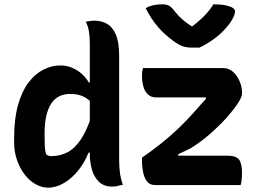

<svg xmlns="http://www.w3.org/2000/svg" viewBox="-20 -851 1190 883"><path d="M257 -550Q287 -550 312.5 -539Q338 -528 357.5 -510Q377 -492 388 -472H409V-372Q394 -388 378.5 -398.5Q363 -409 344.5 -414Q326 -419 302 -419Q273 -419 251 -407.5Q229 -396 214.5 -373Q200 -350 192.5 -316Q185 -282 185 -237V-226Q185 -197 186 -177.5Q187 -158 192 -142Q197 -137 203 -135Q209 -133 216 -133Q257 -133 291 -151Q325 -169 353 -211.5Q381 -254 403 -324V-149H387Q370 -105 341 -68.5Q312 -32 275.5 -10Q239 12 201 12Q171 12 142.5 -4.5Q114 -21 92.5 -49.5Q71 -78 58 -115.5Q45 -153 45 -196V-217Q45 -305 63 -368.5Q81 -432 111.5 -472Q142 -512 180 -531Q218 -550 257 -550ZM415 -756Q445 -756 471 -742Q497 -728 512.5 -692.5Q528 -657 528 -594Q528 -532 528 -471.5Q528 -411 528 -352Q528 -293 528 -234Q528 -175 528 -115Q528 -84 531.5 -57Q535 -30 545 -1Q538 0 532 1.5Q526 3 520 4.5Q514 6 508.5 6.5Q503 7 495 7Q458 7 435.5 -14.5Q413 -36 403 -70.5Q393 -105 393 -142Q393 -217 393 -280Q393 -343 393 -401.5Q393 -460 393 -521.5Q393 -583 393 -653Q393 -680 389 -706Q385 -732 374 -751Q380 -752 385 -753Q390 -754 395 -754.5Q400 -755 404.5 -755.5Q409 -756 415 -756ZM638 -538H1006Q1033 -538 1052.5 -520Q1072 -502 1082.5 -476Q1093 -450 1093 -426V-419Q1093 -406 1076 -379Q1059 -352 1029 -317.5Q999 -283 959.5 -247Q920 -211 874 -180Q856 -168 837.5 -159.5Q819 -151 800 -142V-135H1026Q1065 -135 1079 -117.5Q1093 -100 1093 -55Q1093 -41 1091.5 -26Q1090 -11 1087 0H693Q670 0 657 -15.5Q644 -31 638.5 -57.5Q633 -84 633 -113V-126Q678 -157 719.5 -190Q761 -223 800 -260Q839 -297 874 -337Q888 -353 900 -366.5Q912 -380 927 -396V-403H698Q675 -403 660.5 -416.5Q646 -430 639.5 -452.5Q633 -475 633 -502Q633 -512 634 -521Q635 -530 638 -538ZM897 -632Q892 -632 888 -632Q884 -632 878.5 -632Q873 -632 865 -632Q839 -632 821 -638Q803 -644 775 -664Q757 -678 740 -693Q723 -708 707 -726.5Q691 -745 677 -766.5Q663 -788 650 -813Q661 -820 672 -823.5Q683 -827 696 -829Q709 -831 725 -831Q746 -831 758 -824.5Q770 -818 786 -796Q800 -778 822 -759Q844 -740 885 -715L830 -730H895L842 -713Q890 -748 918 -776.5Q946 -805 961 -831H967Q997 -831 1018 -826.5Q1039 -822 1050 -815Q1061 -808 1061 -799Q1061 -790 1055.5 -776.5Q1050 -763 1037 -744Q1025 -728 1009 -711Q993 -694 973.5 -679Q954 -664 934.5 -652Q915 -640 897 -632Z"/></svg>

Font: Recursive Casual
Style: Bold
Weight: 700
Version: Version 1.085